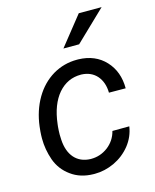

<svg xmlns="http://www.w3.org/2000/svg" viewBox="-114 -828 741 916"><g transform="rotate(-15 256.5 -370.0)"><path d="M249.5 -606.4H327.1L476.6 -750H363.8ZM238.3 -63.5C171.4 -65.4 131.3 -112.3 127 -188.5C126.5 -197.3 126 -206.1 126 -214.8C126 -227.5 127 -240.2 127.9 -252.9L129.4 -265.6C136.7 -328.6 155.8 -377.9 185.5 -412.6C215.8 -447.3 252.9 -464.4 296.9 -464.4C298.3 -464.4 299.3 -464.4 300.8 -464.4C332.5 -462.9 357.4 -451.7 376 -430.7C394.5 -409.2 404.3 -381.3 404.8 -346.7L487.3 -346.2C487.3 -401.4 470.7 -446.8 437.5 -482.4C404.3 -518.1 359.9 -536.6 304.7 -538.1C302.2 -538.1 299.8 -538.1 297.4 -538.1C254.4 -538.1 214.8 -527.3 178.2 -505.9C141.6 -483.9 111.3 -453.1 87.9 -413.1C64.5 -373 49.8 -327.6 43.5 -276.9L41 -252.4C40 -240.2 39.6 -228.5 39.6 -217.3C39.6 -181.2 45.9 -146 58.1 -110.8C70.8 -75.7 92.3 -46.9 123 -24.9C153.3 -2.4 190.4 9.3 234.4 9.8C236.3 9.8 238.3 9.8 240.7 9.8C272.9 9.8 305.2 2.4 336.9 -12.2C368.7 -27.3 395.5 -48.3 417.5 -75.7C439 -103 452.1 -133.3 457 -166.5L373.5 -166C365.7 -135.3 349.1 -110.4 324.2 -91.3C299.3 -72.8 272 -63.5 241.2 -63.5C240.2 -63.5 239.3 -63.5 238.3 -63.5Z"/></g></svg>

Font: Roboto
Style: Italic
Weight: 400
Italic angle: -12°
Designer: Google
Version: Version 2.137; 2017